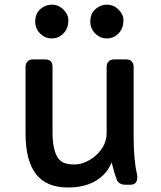

<svg xmlns="http://www.w3.org/2000/svg" viewBox="-20 -812 706 844"><path d="M583.5 -33.2Q583.5 0 553.2 0H531.2Q502 0 492.7 -23.4Q482.4 -50.3 470.7 -98.1Q450.2 -46.9 401.1 -17.3Q352.1 12.2 278.8 12.2Q183.1 12.2 137.7 -47.6Q92.3 -107.4 92.3 -224.1V-518.6Q92.3 -532.2 100.8 -541.5Q109.4 -550.8 125 -550.8H178.7Q210.9 -550.8 210.9 -518.6V-229.5Q210.9 -112.8 265.1 -94.7Q282.7 -88.9 306.9 -88.9Q331.1 -88.9 356.7 -100.1Q382.3 -111.3 402.8 -129.9Q448.7 -172.4 448.7 -227.1V-518.6Q448.7 -532.2 457 -541.5Q465.3 -550.8 483.4 -550.8H534.7Q551.8 -550.8 559.6 -541.5Q567.4 -532.2 567.4 -518.6V-213.4Q567.4 -110.4 582 -47.4Q583.5 -42 583.5 -33.2ZM449.7 -643.1Q419.9 -643.1 398.4 -665Q377 -686 377 -717.8Q377 -766.1 421.4 -785.6Q434.6 -791.5 449.7 -791.5Q479.5 -791.5 501 -770Q522.5 -748.5 522.5 -725.3Q522.5 -702.1 516.6 -688.5Q510.7 -674.8 501 -665Q480 -643.1 449.7 -643.1ZM207.5 -643.1Q177.7 -643.1 156.2 -665Q134.8 -686 134.8 -717.8Q134.8 -766.1 179.2 -785.6Q192.4 -791.5 207.5 -791.5Q237.3 -791.5 258.8 -770Q280.3 -748.5 280.3 -725.3Q280.3 -702.1 274.4 -688.5Q268.6 -674.8 258.8 -665Q237.8 -643.1 207.5 -643.1Z"/></svg>

Font: Capriola
Style: Regular
Weight: 400
Designer: Viktoriya Grabowska
Foundry: Viktoriya Grabowska
Version: Version 1.007